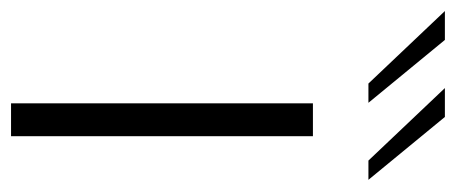

<svg xmlns="http://www.w3.org/2000/svg" viewBox="-334 -552 806 339"><g transform="rotate(90 68.5 -383.0)"><path d="M82 -533H140V0H82ZM-81 -766H-30L81 -631H47ZM55 -766H106L217 -631H183Z"/></g></svg>

Font: Exo Light
Style: Regular
Weight: 300
Designer: Natanael Gama
Foundry: Natanael Gama
Version: Version 1.500; ttfautohint (v1.6)